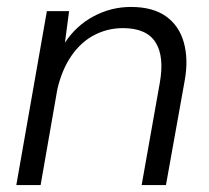

<svg xmlns="http://www.w3.org/2000/svg" viewBox="-20 -533 603 553"><path d="M27 0 115 -501H179L167 -410Q199 -459 249.5 -486Q300 -513 357 -513Q420 -513 458 -486Q496 -459 509.5 -410.5Q523 -362 512 -301L458 0H388L440 -293Q454 -370 428 -411Q402 -452 334 -452Q290 -452 251.5 -432Q213 -412 185.5 -372Q158 -332 145 -275L97 0Z"/></svg>

Font: DM Sans 17pt Light
Style: Italic
Weight: 300
Italic angle: -10°
Version: Version 4.004;gftools[0.9.30]